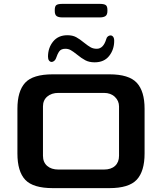

<svg xmlns="http://www.w3.org/2000/svg" viewBox="-20 -972 837 992"><path d="M70 -179V-410Q70 -501 110 -544.5Q150 -588 253 -588H545Q646 -588 686.5 -544.5Q727 -501 727 -410V-179Q727 -87 686.5 -43.5Q646 0 545 0H253Q151 0 110.5 -43Q70 -86 70 -179ZM517 -96Q554 -96 574.5 -115Q595 -134 595 -167V-422Q595 -451 573.5 -471.5Q552 -492 517 -492H282Q246 -492 224 -473Q202 -454 202 -422V-167Q202 -134 223.5 -115Q245 -96 282 -96ZM378 -690Q358 -706 345.5 -713Q333 -720 318 -720Q296 -720 286.5 -707Q277 -694 269 -670Q266 -662 259.5 -657Q253 -652 247 -652Q239 -652 233.5 -659Q228 -666 228 -679Q228 -725 254.5 -757.5Q281 -790 328 -790Q355 -790 373.5 -780Q392 -770 415 -751Q435 -735 448.5 -727.5Q462 -720 480 -720Q514 -720 529 -770Q531 -779 537.5 -784Q544 -789 551 -789Q559 -789 564.5 -782Q570 -775 570 -761Q570 -716 544 -683Q518 -650 469 -650Q441 -650 421 -660.5Q401 -671 378 -690ZM263 -915V-921Q263 -940 271.5 -946Q280 -952 303 -952H495Q517 -952 526 -946Q535 -940 535 -921V-915Q535 -896 525 -889Q515 -882 495 -882H303Q282 -882 272.5 -889Q263 -896 263 -915Z"/></svg>

Font: Gold
Style: Regular
Weight: 400
Designer: jaiki
Version: Version 1.000